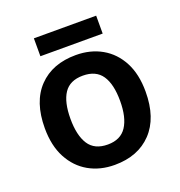

<svg xmlns="http://www.w3.org/2000/svg" viewBox="-128 -807 870 927"><g transform="rotate(-20 307.0 -344.0)"><path d="M566 -272Q566 -137 496 -63.5Q426 10 306 10Q231 10 173 -23Q115 -56 81.5 -119Q48 -182 48 -272Q48 -407 118 -480Q188 -553 309 -553Q384 -553 442 -520Q500 -487 533 -424.5Q566 -362 566 -272ZM180 -272Q180 -187 210 -140.5Q240 -94 308 -94Q374 -94 404.5 -140.5Q435 -187 435 -272Q435 -358 404.5 -403Q374 -448 307 -448Q240 -448 210 -403Q180 -358 180 -272ZM467 -698V-606H147V-698Z"/></g></svg>

Font: Noto Sans Sora Sompeng Semi
Style: Bold
Weight: 700
Designer: Monotype Design Team. David Williams.
Foundry: Monotype Imaging Inc.
Version: Version 2.101; ttfautohint (v1.8.4.7-5d5b)